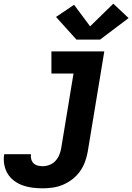

<svg xmlns="http://www.w3.org/2000/svg" viewBox="-98 -809 718 1042"><path d="M134 213Q105 213 77.5 209.5Q50 206 25 197Q0 188 -21.5 172Q-43 156 -56.5 133.5Q-70 111 -75 83.5Q-80 56 -75 28H70Q68 42 71.5 55Q75 68 84 77Q93 86 106.5 89.5Q120 93 134 93Q152 93 170.5 86Q189 79 202.5 64.5Q216 50 223.5 32Q231 14 234 -4L301 -410H181V-530H468L378 15Q373 43 363 70Q353 97 336 121Q319 145 295 163.5Q271 182 244 193.5Q217 205 189 209Q161 213 134 213ZM445 -594H317L206 -717L304 -783L391 -666L517 -789L600 -711Z"/></svg>

Font: Iosevka Slab Heavy Extended
Style: Italic
Weight: 900
Width: 7
Italic angle: -9°
Monospace: yes
Designer: Belleve Invis
Foundry: Belleve Invis
Version: Version 11.1.0; ttfautohint (v1.8.3)